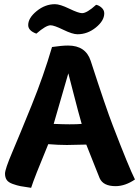

<svg xmlns="http://www.w3.org/2000/svg" viewBox="-20 -881 666 919"><path d="M371 -288Q355 -343 333 -429.5Q311 -516 307 -530Q245 -314 237 -288Q285 -286 313 -286Q352 -286 371 -288ZM300 -187Q259 -187 211 -191Q143 -27 129 18Q94 13 78 10Q62 7 41 -0.5Q20 -8 12 -20Q4 -32 4 -50Q4 -71 38.5 -152Q73 -233 131 -376Q189 -519 229 -656Q276 -663 306 -663Q390 -663 414 -590Q488 -362 520 -280Q598 -77 626 -22Q579 10 533 10Q474 10 457 -28Q446 -54 427.5 -102Q409 -150 393 -189Q315 -187 300 -187ZM479 -817Q479 -782 439 -749.5Q399 -717 351 -717Q327 -717 283 -738.5Q239 -760 222 -760Q200 -760 154 -720Q115 -734 115 -761Q115 -795 155.5 -828Q196 -861 243 -861Q267 -861 311.5 -839.5Q356 -818 373 -818Q396 -818 440 -858Q453 -856 466 -844.5Q479 -833 479 -817Z"/></svg>

Font: Overlock Black
Style: Regular
Weight: 900
Designer: Dario Muhafara
Foundry: Dario Manuel Muhafara
Version: Version 1.002